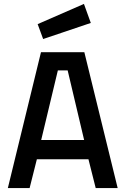

<svg xmlns="http://www.w3.org/2000/svg" viewBox="-20 -959 639 979"><path d="M200 -760 443 -842 408 -939 172 -836ZM325 -600 409 -245H190L275 -600ZM131 0 168 -147H431L468 0H580L410 -693H189L20 0Z"/></svg>

Font: RazerF5 SemiBold
Style: Regular
Weight: 600
Foundry: Razer Inc.
Version: Version 2